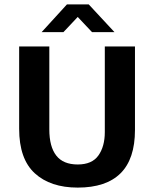

<svg xmlns="http://www.w3.org/2000/svg" viewBox="-20 -841 701 872"><path d="M67 -630H204V-253Q204 -175 235.5 -134.5Q267 -94 333 -94Q398 -94 427 -135Q456 -176 456 -241V-630H593V-251Q593 -119 527.5 -54Q462 11 333 11Q209 11 138 -54Q67 -119 67 -256ZM284 -821H383L500 -695H398L333 -764L268 -695H169Z"/></svg>

Font: Mukta Mahee
Style: Bold
Weight: 700
Designer: Shuchita Grover, Noopur Datye, Girish Dalvi, Yashodeep Gholap
Foundry: Ek Type
Version: Version 2.538;PS 1.000;hotconv 16.6.51;makeotf.lib2.5.65220;